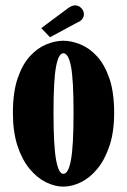

<svg xmlns="http://www.w3.org/2000/svg" viewBox="-20 -683 472 714"><path d="M215.5 11Q184 11 151 -5.2Q118 -21.5 90 -55.2Q62 -89 45 -140.8Q28 -192.5 28 -263.5Q28 -340.5 45.8 -392.2Q63.5 -444 91.8 -474.5Q120 -505 152.8 -518.2Q185.5 -531.5 215.5 -531.5Q245.5 -531.5 278.5 -518.2Q311.5 -505 340 -474.5Q368.5 -444 386.5 -392.2Q404.5 -340.5 404.5 -263.5Q404.5 -192.5 387.2 -140.8Q370 -89 342 -55.2Q314 -21.5 280.8 -5.2Q247.5 11 215.5 11ZM215.5 -36.5Q234.5 -36.5 244 -88.8Q253.5 -141 253.5 -263.5Q253.5 -386.5 244 -435.8Q234.5 -485 215.5 -485Q198 -485 188.5 -435.8Q179 -386.5 179 -263.5Q179 -141 188.5 -88.8Q198 -36.5 215.5 -36.5ZM166 -544.5 133.5 -578.5 231 -651Q238.5 -656.5 245.5 -659.8Q252.5 -663 259 -663Q269 -663 276.5 -657.8Q284 -652.5 288 -645.5Q292 -638.5 292 -630.5Q292 -621 286 -612.5Q280 -604 266 -598.5Z"/></svg>

Font: Imbue Thin 10pt Black
Style: Regular
Weight: 900
Version: Version 1.102